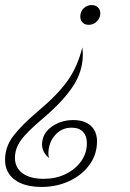

<svg xmlns="http://www.w3.org/2000/svg" viewBox="-63 -500 514 758"><path d="M333 -448Q333 -429 319.5 -415.5Q306 -402 287 -402Q272 -402 263 -411Q254 -420 254 -435Q254 -454 267 -467Q280 -480 299 -480Q314 -480 323.5 -471Q333 -462 333 -448ZM264 -285Q264 -217 223.5 -157Q183 -97 107 -33Q42 22 19 54.5Q-4 87 -4 123Q-4 162 26 184Q56 206 110 206Q157 206 195.5 187.5Q234 169 257 137Q280 105 280 65Q280 37 264.5 20.5Q249 4 220 4Q180 4 154 34Q128 64 128 107Q128 117 131 124Q118 114 110.5 100Q103 86 103 71Q103 28 140 1Q177 -26 226 -26Q271 -26 295.5 -3.5Q320 19 320 58Q320 110 290 151Q260 192 210 215Q160 238 102 238Q33 238 -5 209.5Q-43 181 -43 131Q-43 80 -11 37.5Q21 -5 87 -61Q167 -128 205.5 -183.5Q244 -239 262 -313Q264 -295 264 -285Z"/></svg>

Font: Srisakdi
Style: Regular
Weight: 400
Designer: Cadson Demak Co.,Ltd.
Foundry: Cadson Demak Co.,Ltd.
Version: Version 1.000